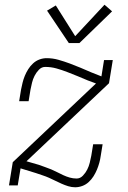

<svg xmlns="http://www.w3.org/2000/svg" viewBox="-20 -784 540 812"><path d="M298 8Q283 8 268.5 3.5Q254 -1 240.5 -7Q227 -13 214 -19.5Q201 -26 187.5 -32Q174 -38 160 -42.5Q146 -47 132 -52L67 -72L55 0H18L34 -98L386 -431L351 -444Q330 -453 308 -462Q286 -471 264 -479.5Q242 -488 219 -494.5Q196 -501 171 -501Q156 -501 144.5 -489Q133 -477 126 -463Q119 -449 115.5 -434.5Q112 -420 109 -405L101 -356H61L69 -405Q72 -420 75.5 -434.5Q79 -449 85 -463.5Q91 -478 99.5 -491.5Q108 -505 120 -516Q132 -527 147 -532.5Q162 -538 177 -538Q203 -538 227.5 -531Q252 -524 275 -515.5Q298 -507 320.5 -497.5Q343 -488 366 -478L409 -461L420 -530H457L441 -432L92 -102L144 -87Q157 -82 170.5 -77.5Q184 -73 197 -67.5Q210 -62 222.5 -55.5Q235 -49 248 -43Q261 -37 275 -33Q289 -29 304 -29Q319 -29 330.5 -41Q342 -53 349 -67Q356 -81 359.5 -95.5Q363 -110 366 -125L374 -174H414L406 -125Q404 -110 400 -95.5Q396 -81 390 -66.5Q384 -52 375.5 -38.5Q367 -25 355 -14Q343 -3 328 2.5Q313 8 298 8ZM271 -602 179 -739 216 -761 298 -631 422 -764 454 -736 316 -602Z"/></svg>

Font: Iosevka Slab Extralight
Style: Italic
Weight: 200
Italic angle: -9°
Monospace: yes
Designer: Belleve Invis
Foundry: Belleve Invis
Version: Version 11.1.1; ttfautohint (v1.8.3)